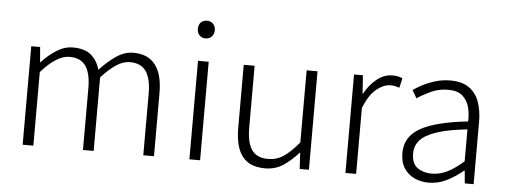

<svg xmlns="http://www.w3.org/2000/svg" viewBox="-50 -889 2731 1037"><g transform="rotate(5 1315.5 -370.5)"><path d="M100 0V-534H148L155 -452H157Q193 -492 236.5 -519.5Q280 -547 325 -547Q389 -547 423.5 -518Q458 -489 472 -439Q518 -488 562 -517.5Q606 -547 653 -547Q732 -547 772 -495.5Q812 -444 812 -341V0H754V-333Q754 -416 726 -455.5Q698 -495 639 -495Q603 -495 566 -471Q529 -447 485 -399V0H427V-333Q427 -416 399 -455.5Q371 -495 312 -495Q277 -495 238.5 -471Q200 -447 158 -399V0Z M1004 0V-534H1062V0ZM1034 -658Q1013 -658 1000.5 -671.5Q988 -685 988 -707Q988 -728 1000.5 -741Q1013 -754 1034 -754Q1054 -754 1067 -741Q1080 -728 1080 -707Q1080 -685 1067 -671.5Q1054 -658 1034 -658Z M1414 13Q1331 13 1291.5 -38Q1252 -89 1252 -193V-534H1311V-200Q1311 -117 1338.5 -78Q1366 -39 1427 -39Q1473 -39 1510.5 -64Q1548 -89 1593 -143V-534H1652V0H1602L1597 -88H1595Q1555 -43 1512.5 -15Q1470 13 1414 13Z M1850 0V-534H1898L1905 -435H1907Q1934 -484 1973 -515.5Q2012 -547 2058 -547Q2074 -547 2087 -544.5Q2100 -542 2112 -536L2100 -484Q2087 -488 2077 -490.5Q2067 -493 2051 -493Q2016 -493 1977 -462.5Q1938 -432 1908 -358V0Z M2302 13Q2259 13 2224 -3.5Q2189 -20 2168 -52.5Q2147 -85 2147 -135Q2147 -223 2228.5 -269.5Q2310 -316 2486 -335Q2488 -375 2478.5 -411.5Q2469 -448 2442.5 -472Q2416 -496 2365 -496Q2313 -496 2269.5 -475.5Q2226 -455 2197 -435L2172 -478Q2192 -492 2222.5 -508Q2253 -524 2291 -535.5Q2329 -547 2372 -547Q2436 -547 2474 -519.5Q2512 -492 2528.5 -445Q2545 -398 2545 -338V0H2497L2491 -68H2487Q2448 -35 2401 -11Q2354 13 2302 13ZM2314 -37Q2358 -37 2399 -57.5Q2440 -78 2486 -119V-292Q2382 -281 2320 -260Q2258 -239 2231.5 -209Q2205 -179 2205 -138Q2205 -82 2237 -59.5Q2269 -37 2314 -37Z"/></g></svg>

Font: Noto Sans HK Thin Light
Style: Regular
Weight: 300
Version: Version 2.004-H2;hotconv 1.0.118;makeotfexe 2.5.65603